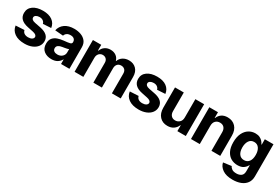

<svg xmlns="http://www.w3.org/2000/svg" viewBox="66 -1596 4137 2856"><g transform="rotate(30 2135.0 -168.5)"><path d="M497.6 -390.1 359.4 -381.8Q354 -407.7 330.6 -426.5Q307.1 -445.3 267.6 -445.3Q232.9 -445.3 209 -430.7Q185.1 -416 185.1 -391.6Q185.1 -372.1 200.4 -358.2Q215.8 -344.2 253.4 -336.4L352.5 -316.9Q510.3 -285.2 510.3 -169.4Q510.3 -115.2 479 -74.7Q447.8 -34.2 392.8 -11.7Q337.9 10.7 267.6 10.7Q158.7 10.7 94.7 -34.7Q30.8 -80.1 20 -157.7L168 -165.5Q175.3 -132.3 201.2 -115.2Q227.1 -98.1 267.6 -98.1Q307.1 -98.1 331.8 -113.8Q356.4 -129.4 356.4 -153.3Q356.4 -193.4 286.1 -208L191.9 -227.5Q34.2 -259.3 34.2 -382.8Q34.2 -461.9 97.4 -507.3Q160.6 -552.7 265.6 -552.7Q368.7 -552.7 428.2 -509Q487.8 -465.3 497.6 -390.1Z M728.5 10.3Q650.4 10.3 598.9 -30.5Q547.4 -71.3 547.4 -152.3Q547.4 -213.4 576.2 -248Q605 -282.7 651.6 -299.1Q698.2 -315.4 752.4 -320.8Q823.2 -327.1 853.8 -335Q884.3 -342.8 884.3 -369.1V-371.6Q884.3 -405.3 863 -423.8Q841.8 -442.4 803.2 -442.4Q762.7 -442.4 738.3 -424.6Q713.9 -406.7 706.5 -379.4L566.4 -390.6Q582 -465.3 643.8 -509Q705.6 -552.7 804.2 -552.7Q864.7 -552.7 917.5 -533.7Q970.2 -514.6 1002.9 -473.9Q1035.6 -433.1 1035.6 -368.2V0H891.6V-76.2H887.7Q867.7 -37.6 828.4 -13.7Q789.1 10.3 728.5 10.3ZM772 -94.2Q821.8 -94.2 853.5 -123.3Q885.3 -152.3 885.3 -194.8V-252.9Q876 -246.6 857.4 -242.2Q838.9 -237.8 817.9 -234.4Q796.9 -231 780.8 -228.5Q740.2 -222.7 716.1 -205.8Q691.9 -189 691.9 -157.2Q691.9 -126 714.4 -110.1Q736.8 -94.2 772 -94.2Z M1124 0V-545.9H1267.1V-448.7H1273.9Q1291 -497.1 1331.1 -524.9Q1371.1 -552.7 1426.3 -552.7Q1482.4 -552.7 1521.7 -524.7Q1561 -496.6 1574.2 -448.7H1580.1Q1596.7 -496.1 1640.4 -524.4Q1684.1 -552.7 1744.1 -552.7Q1820.3 -552.7 1868.4 -504.2Q1916.5 -455.6 1916.5 -367.2V0H1765.1V-336.9Q1765.1 -382.8 1741 -405.3Q1716.8 -427.7 1680.7 -427.7Q1639.6 -427.7 1616.5 -401.6Q1593.3 -375.5 1593.3 -333V0H1446.8V-340.8Q1446.8 -380.4 1423.8 -404.1Q1400.9 -427.7 1363.8 -427.7Q1325.7 -427.7 1300.3 -400.1Q1274.9 -372.6 1274.9 -327.1V0Z M2458.5 -390.1 2320.3 -381.8Q2314.9 -407.7 2291.5 -426.5Q2268.1 -445.3 2228.5 -445.3Q2193.8 -445.3 2169.9 -430.7Q2146 -416 2146 -391.6Q2146 -372.1 2161.4 -358.2Q2176.8 -344.2 2214.4 -336.4L2313.5 -316.9Q2471.2 -285.2 2471.2 -169.4Q2471.2 -115.2 2439.9 -74.7Q2408.7 -34.2 2353.8 -11.7Q2298.8 10.7 2228.5 10.7Q2119.6 10.7 2055.7 -34.7Q1991.7 -80.1 1981 -157.7L2128.9 -165.5Q2136.2 -132.3 2162.1 -115.2Q2188 -98.1 2228.5 -98.1Q2268.1 -98.1 2292.7 -113.8Q2317.4 -129.4 2317.4 -153.3Q2317.4 -193.4 2247.1 -208L2152.8 -227.5Q1995.1 -259.3 1995.1 -382.8Q1995.1 -461.9 2058.3 -507.3Q2121.6 -552.7 2226.6 -552.7Q2329.6 -552.7 2389.2 -509Q2448.7 -465.3 2458.5 -390.1Z M2883.8 -231.9V-545.9H3034.7V0H2889.6V-99.1H2883.8Q2865.2 -51.3 2822.5 -22Q2779.8 7.3 2718.8 6.8Q2636.2 7.3 2585.2 -47.6Q2534.2 -102.5 2534.2 -198.2V-545.9H2685.1V-224.6Q2685.1 -176.8 2710.9 -148.7Q2736.8 -120.6 2779.8 -121.1Q2820.3 -120.6 2852.1 -148.9Q2883.8 -177.2 2883.8 -231.9Z M3274.4 -315.4V0H3123.5V-545.9H3272V-448.7H3277.3Q3295.9 -496.6 3336.4 -524.7Q3377 -552.7 3438 -552.7Q3522.9 -552.7 3574.5 -497.8Q3626 -442.9 3626 -347.2V0H3475.1V-320.3Q3475.1 -370.1 3449.2 -398.7Q3423.3 -427.2 3377.9 -427.2Q3332 -427.2 3303.2 -397.7Q3274.4 -368.2 3274.4 -315.4Z M3959 215.8Q3848.6 215.8 3785.9 172.1Q3723.1 128.4 3710 63.5L3849.6 44.9Q3858.9 69.8 3885.7 88.4Q3912.6 106.9 3962.4 106.9Q4011.7 106.9 4043.9 83.3Q4076.2 59.6 4076.2 3.4V-96.7H4069.8Q4054.7 -62.5 4016.8 -35.2Q3979 -7.8 3914.1 -7.8Q3852.5 -7.8 3802.5 -36.4Q3752.4 -64.9 3722.4 -124Q3692.4 -183.1 3692.4 -273.4Q3692.4 -366.7 3722.9 -428.7Q3753.4 -490.7 3803.7 -521.7Q3854 -552.7 3914.1 -552.7Q3959.5 -552.7 3990.7 -537.4Q4022 -522 4041.5 -499Q4061 -476.1 4070.8 -453.6H4076.7V-545.9H4225.6V5.9Q4225.6 75.2 4191.4 122.1Q4157.2 168.9 4097.2 192.4Q4037.1 215.8 3959 215.8ZM3961.9 -121.6Q4016.6 -121.6 4046.6 -162.1Q4076.7 -202.6 4076.7 -274.4Q4076.7 -346.2 4046.9 -389.4Q4017.1 -432.6 3961.9 -432.6Q3905.8 -432.6 3876.5 -388.4Q3847.2 -344.2 3847.2 -274.4Q3847.2 -204.1 3876.7 -162.8Q3906.2 -121.6 3961.9 -121.6Z"/></g></svg>

Font: Inter Tight
Style: Bold
Weight: 700
Designer: Rasmus Andersson
Foundry: rsms
Version: Version 3.004; ttfautohint (v1.8.4.7-5d5b)